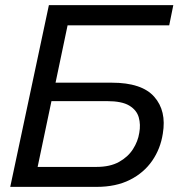

<svg xmlns="http://www.w3.org/2000/svg" viewBox="-20 -730 706 750"><path d="M20 0 171 -710H657L641 -631H244L197 -407H417Q534 -407 582.5 -352Q631 -297 616 -208Q607 -149 574.5 -102Q542 -55 487.5 -27.5Q433 0 357 0ZM127 -78H357Q410 -78 445 -97.5Q480 -117 499.5 -147.5Q519 -178 524 -211Q530 -243 522 -271.5Q514 -300 485 -317.5Q456 -335 398 -335H181Z"/></svg>

Font: Raleway Medium
Style: Italic
Weight: 500
Italic angle: -12°
Designer: Matt McInerney, Pablo Impallari, Rodrigo Fuenzalida
Foundry: Matt McInerney, Pablo Impallari, Rodrigo Fuenzalida
Version: Version 4.026